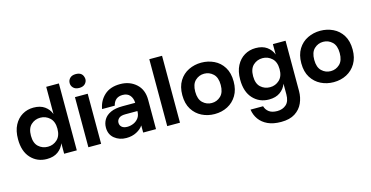

<svg xmlns="http://www.w3.org/2000/svg" viewBox="-98 -1285 3968 2051"><g transform="rotate(-15 1886.5 -259.0)"><path d="M281 7Q175 7 105.5 -67.5Q36 -142 36 -277Q36 -369 69 -432Q102 -495 157.5 -528Q213 -561 281 -561Q357 -561 404.5 -527Q452 -493 472 -439V-740H612V0H472V-116Q452 -63 404.5 -28Q357 7 281 7ZM325 -117Q385 -117 428.5 -157.5Q472 -198 472 -277Q472 -357 428 -397.5Q384 -438 325 -438Q265 -438 222 -398.5Q179 -359 179 -277Q179 -195 222 -156Q265 -117 325 -117Z M811 -637Q769 -637 746.5 -659.5Q724 -682 724 -713Q724 -745 746.5 -767.5Q769 -790 811 -790Q891 -790 898 -713Q898 -682 875.5 -659.5Q853 -637 811 -637ZM881 0H740V-554H881Z M1159 10Q1083 10 1029 -33.5Q975 -77 975 -154Q975 -202 999 -242Q1023 -282 1074 -305.5Q1125 -329 1205 -329H1346Q1344 -381 1316.5 -413Q1289 -445 1237 -445Q1149 -445 1127 -356H987Q1002 -446 1066.5 -505Q1131 -564 1241 -564Q1346 -564 1417 -500.5Q1488 -437 1488 -325V0H1346V-79Q1322 -42 1272.5 -16Q1223 10 1159 10ZM1200 -103Q1235 -103 1268.5 -117.5Q1302 -132 1324 -161.5Q1346 -191 1346 -238H1213Q1162 -238 1140 -217.5Q1118 -197 1118 -169Q1118 -140 1139 -121.5Q1160 -103 1200 -103Z M1753 0H1612V-740H1753Z M2137 7Q2061 7 1996.5 -25Q1932 -57 1892.5 -120Q1853 -183 1853 -277Q1853 -371 1892.5 -434.5Q1932 -498 1997 -529.5Q2062 -561 2137 -561Q2212 -561 2277 -530Q2342 -499 2381.5 -435.5Q2421 -372 2421 -277Q2421 -187 2383 -123.5Q2345 -60 2281 -26.5Q2217 7 2137 7ZM2137 -115Q2194 -115 2236 -154.5Q2278 -194 2278 -277Q2278 -360 2236 -399.5Q2194 -439 2137 -439Q2080 -439 2038 -399.5Q1996 -360 1996 -277Q1996 -194 2038 -154.5Q2080 -115 2137 -115Z M2801 272Q2713 272 2653.5 244Q2594 216 2560 168.5Q2526 121 2517 60H2656Q2667 100 2700 124.5Q2733 149 2791 149Q2850 149 2889.5 114Q2929 79 2929 2V-116Q2909 -62 2861 -27.5Q2813 7 2738 7Q2632 7 2562.5 -67.5Q2493 -142 2493 -277Q2493 -369 2526 -432Q2559 -495 2614.5 -528Q2670 -561 2738 -561Q2814 -561 2861.5 -527Q2909 -493 2929 -439V-554H3069V2Q3069 73 3041.5 134.5Q3014 196 2955 234Q2896 272 2801 272ZM2782 -117Q2842 -117 2885.5 -157.5Q2929 -198 2929 -277Q2929 -357 2885 -397.5Q2841 -438 2782 -438Q2722 -438 2679 -398.5Q2636 -359 2636 -277Q2636 -195 2679 -156Q2722 -117 2782 -117Z M3453 7Q3377 7 3312.5 -25Q3248 -57 3208.5 -120Q3169 -183 3169 -277Q3169 -371 3208.5 -434.5Q3248 -498 3313 -529.5Q3378 -561 3453 -561Q3528 -561 3593 -530Q3658 -499 3697.5 -435.5Q3737 -372 3737 -277Q3737 -187 3699 -123.5Q3661 -60 3597 -26.5Q3533 7 3453 7ZM3453 -115Q3510 -115 3552 -154.5Q3594 -194 3594 -277Q3594 -360 3552 -399.5Q3510 -439 3453 -439Q3396 -439 3354 -399.5Q3312 -360 3312 -277Q3312 -194 3354 -154.5Q3396 -115 3453 -115Z"/></g></svg>

Font: Ulagadi Sans SemiBold
Style: Regular
Weight: 600
Designer: Ninad Kale (Devanagari), Jonny Pinhorn (Latin)
Foundry: Indian Type Foundry
Version: Version 3.01;March 29, 2020;FontCreator 12.0.0.2522 64-bit; 